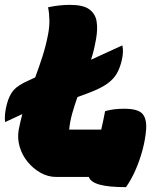

<svg xmlns="http://www.w3.org/2000/svg" viewBox="-50 -729 670 791"><path d="M182 0Q148 0 117.5 -17Q87 -34 64 -62Q41 -90 31 -124.5Q21 -159 27 -194Q30 -211 34 -227Q38 -243 42 -259L-29 -226Q-33 -256 -22 -299Q-12 -337 6 -357.5Q24 -378 67 -397L95 -410Q111 -453 125 -496.5Q139 -540 148 -587Q154 -618 153.5 -646.5Q153 -675 148 -699Q171 -704 194 -706.5Q217 -709 238 -709Q293 -709 318 -690.5Q343 -672 348 -641Q353 -610 346 -570Q342 -547 337 -525.5Q332 -504 325 -483L454 -542Q460 -517 452 -482Q445 -451 432 -427.5Q419 -404 393 -385Q367 -366 320 -348L269 -329Q257 -295 247.5 -261.5Q238 -228 235 -195H367Q371 -212 375 -231Q379 -250 383 -271Q416 -281 462 -281Q518 -281 536.5 -260.5Q555 -240 552 -196Q549 -156 537.5 -112.5Q526 -69 508.5 -29Q491 11 469 42Q397 42 360 31.5Q323 21 316 0Z"/></svg>

Font: Recursive Mn Csl St Blk
Style: Italic
Weight: 900
Italic angle: -15°
Monospace: yes
Version: Version 1.079;hotconv 1.0.112;makeotfexe 2.5.65598; ttfautoh